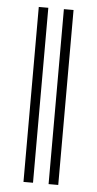

<svg xmlns="http://www.w3.org/2000/svg" viewBox="-52 -731 391 774"><g transform="rotate(5 143.5 -344.0)"><path d="M213.9 9.8H174.8V-698.2H213.9ZM111.8 9.8H73.2V-698.2H111.8Z"/></g></svg>

Font: Linux Libertine Display O
Style: Regular
Weight: 400
Designer: Philipp H. Poll
Foundry: Philipp H. Poll
Version: Version 5.0.9